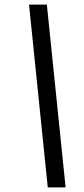

<svg xmlns="http://www.w3.org/2000/svg" viewBox="-20 -673 366 840"><path d="M267 147H189L107 -653H185Z"/></svg>

Font: Lisu Bosa Black
Style: Italic
Weight: 900
Italic angle: -19°
Designer: David Morse, Annie Olsen, Victor Gaultney, Frank Grießhammer (Latin)
Foundry: SIL International
Version: Version 2.000